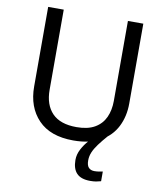

<svg xmlns="http://www.w3.org/2000/svg" viewBox="-99 -860 928 1093"><g transform="rotate(10 365.5 -313.0)"><path d="M466 41Q466 70 478 82.5Q490 95 511 95Q528 95 539.5 92.5Q551 90 559 89V145Q545 149 531 151.5Q517 154 497 154Q444 154 419 128Q394 102 394 51Q394 19 410 -11.5Q426 -42 449 -67Q472 -92 492 -106L555 -117Q525 -83 505 -56Q485 -29 475.5 -6Q466 17 466 41ZM640 -318Q640 -244 610 -184.5Q580 -125 518.5 -90.5Q457 -56 362 -56Q229 -56 159.5 -128.5Q90 -201 90 -320V-780H180V-317Q180 -230 226.5 -182Q273 -134 367 -134Q432 -134 472.5 -157.5Q513 -181 532 -222.5Q551 -264 551 -318V-780H640Z"/></g></svg>

Font: Noto Sans Malayalam UI
Style: Regular
Weight: 400
Designer: Jelle Bosma - Monotype Design Team
Foundry: Monotype Imaging Inc.
Version: Version 2.104